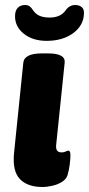

<svg xmlns="http://www.w3.org/2000/svg" viewBox="-20 -738 355 766"><path d="M149 8Q90 8 59.5 -23.5Q29 -55 36 -127L73 -488Q77 -525 148 -525H171Q242 -525 238 -488L204 -159Q201 -130 226 -130Q235 -130 242 -133.5Q249 -137 253 -137Q261 -137 261 -118Q261 -104 258 -80.5Q255 -57 249 -38Q244 -23 227.5 -12.5Q211 -2 189.5 3Q168 8 149 8ZM166 -575Q111 -575 75.5 -603Q40 -631 40 -673Q40 -696 51 -707Q62 -718 80 -718Q91 -718 98 -713Q105 -708 112 -697Q123 -681 139 -674.5Q155 -668 178 -668Q222 -668 242 -697Q257 -718 280 -718Q295 -718 305 -710.5Q315 -703 315 -687Q315 -638 273 -606.5Q231 -575 166 -575Z"/></svg>

Font: Asap ExtraBold
Style: Italic
Weight: 800
Italic angle: -6°
Designer: Pablo Cosgaya
Foundry: Omnibus-Type
Version: Version 3.001; ttfautohint (v1.8.4.7-5d5b)